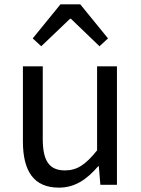

<svg xmlns="http://www.w3.org/2000/svg" viewBox="-20 -847 647 880"><path d="M250 13C325 13 379 -26 430 -85H433L440 0H516V-543H425V-158C373 -93 334 -66 278 -66C206 -66 176 -109 176 -210V-543H85V-199C85 -61 136 13 250 13ZM130 -671 169 -635 301 -761H305L436 -635L475 -671L348 -827H257Z"/></svg>

Font: Source Han Sans TC
Style: Regular
Weight: 400
Designer: Ryoko NISHIZUKA 西塚涼子 (kana, bopomofo & ideographs); Paul D. Hunt (Latin, Greek & Cyrillic); Sandoll Communications 산돌커뮤니
Foundry: Adobe
Version: Version 2.002;hotconv 1.0.116;makeotfexe 2.5.65601